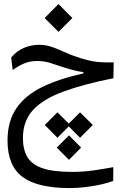

<svg xmlns="http://www.w3.org/2000/svg" viewBox="-20 -645 626 973"><path d="M332.5 308.1Q170.4 308.1 94.2 251.5Q18.1 194.8 18.1 67.9Q18.1 -31.7 64 -97.7Q109.9 -163.6 196 -205.1Q282.2 -246.6 402.3 -272.9V-279.8Q381.3 -282.2 360.4 -287.4Q339.4 -292.5 307.6 -302.2Q266.6 -315.4 235.4 -325.7Q203.6 -335.9 167.5 -335.9Q131.8 -335.9 101.1 -322.8Q70.3 -309.6 44.4 -290L36.6 -353.5Q65.4 -387.7 102.1 -402.8Q138.7 -418 177.7 -418Q213.4 -418 245.6 -406.2Q277.8 -394.5 313.5 -378.4Q348.6 -362.3 393.6 -348.6Q424.3 -339.4 447.8 -335Q471.2 -330.6 496.6 -329.6Q511.7 -328.6 529.8 -328.6Q542.5 -328.6 556.2 -329.1L554.7 -248.5Q405.3 -218.8 303 -181.6Q200.7 -144.5 148.4 -88.6Q96.2 -32.7 96.2 54.7Q96.2 112.3 118.4 150.4Q140.6 188.5 194.8 207.3Q249 226.1 345.7 226.1Q404.3 226.1 458 218Q511.7 210 554.2 202.1L553.7 272Q529.8 281.2 493.2 289.6Q456.5 297.9 414.8 303Q373 308.1 332.5 308.1ZM385.7 -75.7 450.2 -11.7 385.7 53.2 328.6 -4.4 271 53.2 207 -11.7 271 -75.7 328.6 -18.6ZM329.6 41 391.1 103 329.6 165 267.6 103ZM276.4 -483.4 206.1 -553.7 276.4 -624.5 346.7 -553.7Z"/></svg>

Font: CaskaydiaMono NF SemiLight
Style: Regular
Weight: 350
Designer: Aaron Bell
Foundry: Saja Typeworks
Version: Version 2111.001; ttfautohint (v1.8.4);Nerd Fonts 3.1.1